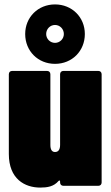

<svg xmlns="http://www.w3.org/2000/svg" viewBox="-20 -841 502 869"><path d="M229 -552C306 -552 364 -610 364 -687C364 -763 306 -821 229 -821C152 -821 94 -763 94 -687C94 -610 152 -552 229 -552ZM229 -728C251 -728 269 -710 269 -687C269 -665 251 -647 229 -647C207 -647 189 -665 189 -687C189 -710 207 -728 229 -728ZM252 -505V-185C252 -164 244 -153 229 -153C215 -153 208 -164 208 -185V-505C208 -514 202 -520 193 -520H35C26 -520 20 -514 20 -505V-144C20 -31 92 8 162 8C193 8 223 4 245 -22C249 -26 252 -24 252 -19V-15C252 -6 258 0 267 0H425C434 0 440 -6 440 -15V-505C440 -514 434 -520 425 -520H267C258 -520 252 -514 252 -505Z"/></svg>

Font: Barlow Condensed Black
Style: Regular
Weight: 900
Width: 3
Designer: Jeremy Tribby
Foundry: Tribby Type
Version: Version 1.422;hotconv 1.0.109;makeotfexe 2.5.65596